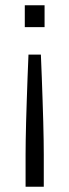

<svg xmlns="http://www.w3.org/2000/svg" viewBox="-20 -530 263 728"><path d="M77 178V56Q77 33 77.5 1.5Q78 -30 79 -68.5Q80 -107 81.5 -149.5Q83 -192 84.5 -236Q86 -280 88 -323H135Q137 -280 138.5 -236Q140 -192 141.5 -149.5Q143 -107 144 -68.5Q145 -30 145.5 1.5Q146 33 146 56V178ZM74 -427V-510H149V-427Z"/></svg>

Font: Saira Thin Light
Style: Regular
Weight: 300
Version: Version 1.101